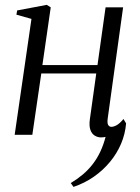

<svg xmlns="http://www.w3.org/2000/svg" viewBox="-20 -542 562 772"><path d="M413 -65Q410.5 -46.5 415.2 -39.2Q420 -32 427.5 -32Q437.5 -32 449.8 -39Q462 -46 476.5 -63.5L487 -46Q483.5 -3.5 466.8 36Q450 75.5 422 109.2Q394 143 357 168.8Q320 194.5 275.5 209.5L264.5 194Q290.5 178.5 312.5 160Q334.5 141.5 352.2 118.8Q370 96 383 68.5Q396 41 404.5 8.5Q401.5 9 396.5 9.8Q391.5 10.5 386.5 10.5Q372.5 10.5 360.8 3.2Q349 -4 343.5 -19.8Q338 -35.5 341 -60L367 -246.5H146L110 0H39L106.5 -466L46 -483L49 -500L168 -522.5L184 -512.5L150.5 -280.5H372L404.5 -512.5H475Z"/></svg>

Font: Merriweather 120pt Light
Style: Italic
Weight: 300
Italic angle: -7.8°
Version: Version 2.101